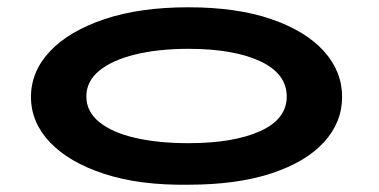

<svg xmlns="http://www.w3.org/2000/svg" viewBox="-20 -499 1040 527"><path d="M497 8Q364 10 267 -21.5Q170 -53 117.5 -108Q65 -163 65 -233Q65 -303 117.5 -358.5Q170 -414 267 -446.5Q364 -479 497 -479Q630 -479 724.5 -446.5Q819 -414 869 -358.5Q919 -303 919 -233Q919 -163 869 -108.5Q819 -54 724.5 -23Q630 8 497 8ZM497 -106Q621 -106 694 -139Q767 -172 767 -234Q767 -297 694 -331Q621 -365 497 -365Q415 -365 351.5 -349.5Q288 -334 252.5 -305Q217 -276 217 -234Q217 -193 252.5 -164Q288 -135 351.5 -120.5Q415 -106 497 -106Z"/></svg>

Font: Inconsolata UltraExpanded ExtraBold
Style: Regular
Weight: 800
Width: 9
Monospace: yes
Designer: Raph Levien, Cyreal, Brenton Simpson
Foundry: Raph Levien, Cyreal, Google
Version: Version 3.001; ttfautohint (v1.8.2.53-6de2)